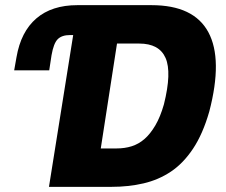

<svg xmlns="http://www.w3.org/2000/svg" viewBox="-20 -725 875 745"><path d="M170 0 264 -589H252Q220 -589 204 -573Q188 -557 180 -511L171 -452H35L44 -503Q61 -602 121 -653.5Q181 -705 280 -705H568Q732 -705 788.5 -600Q845 -495 792 -292Q767 -205 729 -148Q691 -91 643 -59Q595 -27 537 -13.5Q479 0 413 0ZM371 -149H432Q464 -149 491 -157.5Q518 -166 540.5 -185.5Q563 -205 582.5 -238Q602 -271 616 -320Q647 -444 622.5 -500Q598 -556 520 -556H434Z"/></svg>

Font: Nunito Sans 7pt Condensed Black
Style: Italic
Weight: 900
Width: 3
Italic angle: -9°
Designer: Vernon Adams
Foundry: Vernon Adams
Version: Version 3.101;gftools[0.9.27]